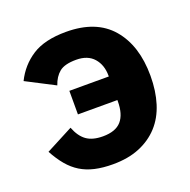

<svg xmlns="http://www.w3.org/2000/svg" viewBox="-103 -638 742 750"><g transform="rotate(-20 267.5 -262.5)"><path d="M181 -316H345V-319Q345 -364 320 -392.5Q295 -421 247 -421Q199 -421 177 -403Q155 -385 144 -352L26 -413Q54 -470 106 -503.5Q158 -537 247 -537Q372 -537 435.5 -463Q499 -389 499 -263Q499 -200 483 -149Q467 -98 434.5 -62.5Q402 -27 354.5 -7.5Q307 12 244 12Q202 12 169 4.5Q136 -3 110 -19Q84 -35 63 -60Q42 -85 23 -120L136 -179Q151 -140 176 -122Q201 -104 244 -104Q297 -104 321 -131.5Q345 -159 345 -213V-218H181Z"/></g></svg>

Font: IBMPlexSans-Bold
Style: Bold
Weight: 700
Designer: Mike Abbink, Paul van der Laan, Pieter van Rosmalen
Foundry: Bold Monday
Version: Version 3.1